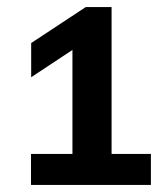

<svg xmlns="http://www.w3.org/2000/svg" viewBox="-20 -830 474 542"><path d="M67.5 -308V-395.5H184.5V-689L68 -612V-708.5L222 -810H295V-395.5H406V-308Z"/></svg>

Font: Encode Sans SemiExpanded SemiExpanded SemiBold
Style: Regular
Weight: 600
Width: 6
Designer: Multiple Designers
Foundry: Impallari Type
Version: Version 3.000; ttfautohint (v1.8.3) -l 8 -r 50 -G 200 -x 14 